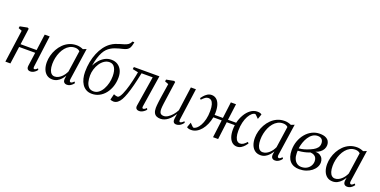

<svg xmlns="http://www.w3.org/2000/svg" viewBox="-17 -1754 5255 2656"><g transform="rotate(20 2610.0 -426.0)"><path d="M445.5 -73Q443.5 -55 447.5 -47Q451.5 -39 457.5 -39Q467 -39 478.8 -45.2Q490.5 -51.5 505 -67L516 -47Q510 -38 495.8 -24.2Q481.5 -10.5 461.5 -0.2Q441.5 10 417.5 10Q401 10 388.5 3.5Q376 -3 369.8 -17.2Q363.5 -31.5 366.5 -54L394.5 -255.5H158L122.5 0H48.5L114.5 -478L62.5 -498.5L68 -526.5L177 -548L196.5 -537.5L164 -298H400L432 -537H505.5Z M977 -81Q973.5 -57 980.5 -48Q987.5 -39 996.5 -39Q1006 -39 1017.5 -46.5Q1029 -54 1042.5 -68.5L1055 -49Q1050.5 -42 1037.2 -27.8Q1024 -13.5 1003.2 -1.8Q982.5 10 957 10Q929 10 913.5 -6.5Q898 -23 901 -59L908 -106Q891 -76.5 867 -50Q843 -23.5 811.8 -6.8Q780.5 10 742.5 10Q693 10 659 -15.2Q625 -40.5 607.2 -85.5Q589.5 -130.5 589.5 -190.5Q589.5 -238 602.8 -288.5Q616 -339 641.8 -385.5Q667.5 -432 705.2 -469.5Q743 -507 792.2 -528.8Q841.5 -550.5 901.5 -550.5Q925 -550.5 950.2 -544.5Q975.5 -538.5 996 -528.5L1045.5 -548ZM961.5 -484.5Q949 -497.5 931 -504.2Q913 -511 890.5 -511Q848 -511 813.2 -492.5Q778.5 -474 751.8 -442Q725 -410 706.8 -369Q688.5 -328 679 -283Q669.5 -238 669.5 -193.5Q669.5 -141.5 680.5 -107.2Q691.5 -73 711.2 -56Q731 -39 756.5 -39Q783.5 -39 807.8 -50.5Q832 -62 852.8 -81Q873.5 -100 889.5 -123.2Q905.5 -146.5 916 -170.5Z M1633.5 -862 1629.5 -840Q1621.5 -800.5 1609 -777.2Q1596.5 -754 1572.2 -740.8Q1548 -727.5 1503.5 -717.5Q1494.5 -715.5 1484.2 -713Q1474 -710.5 1462.5 -707.5Q1433 -699.5 1404.8 -689.2Q1376.5 -679 1350 -663.2Q1323.5 -647.5 1299.5 -623.5Q1276.5 -600 1256.5 -563Q1236.5 -526 1220.8 -474.8Q1205 -423.5 1194.5 -358Q1217 -405.5 1250.8 -443.5Q1284.5 -481.5 1327 -504Q1369.5 -526.5 1420 -526.5Q1474.5 -526.5 1513.5 -501.5Q1552.5 -476.5 1573.8 -432Q1595 -387.5 1595 -327.5Q1595 -258 1574.8 -196.8Q1554.5 -135.5 1518 -89Q1481.5 -42.5 1431.8 -16.2Q1382 10 1323 10Q1273 10 1237 -10.8Q1201 -31.5 1178 -67Q1155 -102.5 1143.8 -148.2Q1132.5 -194 1132.5 -245Q1132.5 -321 1146 -391.2Q1159.5 -461.5 1184.8 -522.5Q1210 -583.5 1245.2 -631.5Q1280.5 -679.5 1324 -711Q1357 -735 1391 -748.8Q1425 -762.5 1457.2 -771.5Q1489.5 -780.5 1517.2 -789.2Q1545 -798 1566.2 -812Q1587.5 -826 1600 -850.5L1605 -862ZM1408 -486Q1366 -486 1330.5 -462Q1295 -438 1269 -398.8Q1243 -359.5 1228.8 -312.8Q1214.5 -266 1214.5 -220.5Q1214.5 -170 1225.2 -126.5Q1236 -83 1262 -56.5Q1288 -30 1334 -30Q1375.5 -30 1408.8 -55.8Q1442 -81.5 1465.2 -123.8Q1488.5 -166 1500.8 -216Q1513 -266 1513 -315Q1513 -396 1486 -441Q1459 -486 1408 -486Z M2048 -73Q2045 -54.5 2049.2 -46.8Q2053.5 -39 2060.5 -39Q2070.5 -39 2082.2 -45.2Q2094 -51.5 2109 -67L2120 -47Q2114.5 -37.5 2099.2 -24Q2084 -10.5 2063 -0.2Q2042 10 2018 10Q1994 10 1978.2 -5Q1962.5 -20 1968 -54L2038 -492.5H1874Q1851.5 -383 1830.5 -301.5Q1809.5 -220 1789.2 -163Q1769 -106 1748.5 -70Q1728 -33.5 1701 -12.8Q1674 8 1638.5 8Q1627.5 8 1611.2 3.5Q1595 -1 1593.5 -4L1615 -90Q1617.5 -88 1626.8 -84.5Q1636 -81 1648 -78Q1660 -75 1670.5 -75Q1686 -75 1700.5 -94Q1715 -113 1728.5 -143Q1742 -173 1753.5 -207.5Q1765 -242 1774 -273.5Q1786 -316.5 1795.8 -358.5Q1805.5 -400.5 1812.5 -434.8Q1819.5 -469 1822.5 -488.5L1740 -505.5L1744.5 -537.5H2120.5Z M2331 10Q2298 10 2273.8 -1.8Q2249.5 -13.5 2236.2 -40Q2223 -66.5 2223 -110.5Q2223 -126 2225 -149.2Q2227 -172.5 2230.2 -198.8Q2233.5 -225 2237 -249.5Q2240.5 -274 2243 -290.5L2272 -478L2218 -499L2222.5 -526.5L2334.5 -548L2352.5 -538L2316.5 -284.5Q2314 -265.5 2310.8 -244Q2307.5 -222.5 2304.8 -200.5Q2302 -178.5 2300 -158.2Q2298 -138 2298 -122Q2298 -90.5 2305.8 -73Q2313.5 -55.5 2328.2 -48.8Q2343 -42 2363 -42Q2392 -42 2423.8 -62Q2455.5 -82 2484.5 -115.2Q2513.5 -148.5 2534 -188.5L2582 -542H2656.5L2592.5 -77Q2590 -58.5 2593.2 -48.8Q2596.5 -39 2606 -39Q2616 -39 2629 -47Q2642 -55 2658.5 -72.5L2669.5 -52.5Q2664 -43.5 2649.2 -28.8Q2634.5 -14 2613 -2.2Q2591.5 9.5 2565.5 9.5Q2536.5 9.5 2525 -8.8Q2513.5 -27 2517 -52.5Q2517 -55 2518.2 -63.8Q2519.5 -72.5 2521.2 -84.8Q2523 -97 2524.5 -109Q2526 -121 2527.5 -130L2526.5 -130.5Q2509.5 -102.5 2488.8 -77Q2468 -51.5 2443.2 -32Q2418.5 -12.5 2390.5 -1.2Q2362.5 10 2331 10Z M2784 10Q2761.5 10 2746.2 5.2Q2731 0.5 2720.5 -7.5L2747.5 -83Q2749.5 -81.5 2757 -73.5Q2764.5 -65.5 2774.2 -55.8Q2784 -46 2792.2 -38.5Q2800.5 -31 2803.5 -31Q2826 -31 2850.8 -51.8Q2875.5 -72.5 2897 -111.2Q2918.5 -150 2931.8 -204.5Q2945 -259 2945 -326.5Q2945 -386.5 2934 -421.8Q2923 -457 2905.2 -472.2Q2887.5 -487.5 2866.5 -487.5Q2837 -487.5 2814.8 -471.5Q2792.5 -455.5 2767.5 -428.5L2752 -447Q2761.5 -461 2781 -483.8Q2800.5 -506.5 2828 -524.5Q2855.5 -542.5 2890.5 -542.5Q2929 -542.5 2958.8 -519.5Q2988.5 -496.5 3005.2 -450Q3022 -403.5 3022 -334Q3022 -324.5 3021.5 -315Q3021 -305.5 3020 -297H3142.5L3172.5 -537H3248.5L3217.5 -297H3338Q3354 -364.5 3386.8 -420.2Q3419.5 -476 3464.8 -509.2Q3510 -542.5 3564 -542.5Q3586.5 -542.5 3601.8 -538Q3617 -533.5 3627.5 -524.5L3601.5 -449.5Q3599.5 -451 3592 -459Q3584.5 -467 3574.5 -476.8Q3564.5 -486.5 3556.5 -494Q3548.5 -501.5 3545.5 -501.5Q3522.5 -501.5 3497.8 -480.5Q3473 -459.5 3451.5 -420.5Q3430 -381.5 3416.8 -326.8Q3403.5 -272 3403.5 -205.5Q3403.5 -148 3414.2 -112.8Q3425 -77.5 3443 -61.2Q3461 -45 3482.5 -45Q3511 -45 3533 -60Q3555 -75 3582 -104L3596.5 -85Q3587.5 -71.5 3568.2 -48.8Q3549 -26 3521.2 -8Q3493.5 10 3458 10Q3420 10 3390.5 -13Q3361 -36 3344 -81.2Q3327 -126.5 3327 -193Q3327 -208.5 3328 -224.8Q3329 -241 3331.5 -259.5H3213L3180.5 0H3105.5L3138.5 -259.5H3015.5Q3005 -203.5 2983.5 -154.5Q2962 -105.5 2931.8 -68.8Q2901.5 -32 2864 -11Q2826.5 10 2784 10Z M4039.5 -81Q4036 -57 4043 -48Q4050 -39 4059 -39Q4068.5 -39 4080 -46.5Q4091.5 -54 4105 -68.5L4117.5 -49Q4113 -42 4099.8 -27.8Q4086.5 -13.5 4065.8 -1.8Q4045 10 4019.5 10Q3991.5 10 3976 -6.5Q3960.5 -23 3963.5 -59L3970.5 -106Q3953.5 -76.5 3929.5 -50Q3905.5 -23.5 3874.2 -6.8Q3843 10 3805 10Q3755.5 10 3721.5 -15.2Q3687.5 -40.5 3669.8 -85.5Q3652 -130.5 3652 -190.5Q3652 -238 3665.2 -288.5Q3678.5 -339 3704.2 -385.5Q3730 -432 3767.8 -469.5Q3805.5 -507 3854.8 -528.8Q3904 -550.5 3964 -550.5Q3987.5 -550.5 4012.8 -544.5Q4038 -538.5 4058.5 -528.5L4108 -548ZM4024 -484.5Q4011.5 -497.5 3993.5 -504.2Q3975.5 -511 3953 -511Q3910.5 -511 3875.8 -492.5Q3841 -474 3814.2 -442Q3787.5 -410 3769.2 -369Q3751 -328 3741.5 -283Q3732 -238 3732 -193.5Q3732 -141.5 3743 -107.2Q3754 -73 3773.8 -56Q3793.5 -39 3819 -39Q3846 -39 3870.2 -50.5Q3894.5 -62 3915.2 -81Q3936 -100 3952 -123.2Q3968 -146.5 3978.5 -170.5Z M4374.5 9Q4330.5 9 4296 -4.5Q4261.5 -18 4237.5 -44.8Q4213.5 -71.5 4201 -111.5Q4188.5 -151.5 4188.5 -205Q4188.5 -277 4211 -339.2Q4233.5 -401.5 4273.2 -449.2Q4313 -497 4365.8 -523.8Q4418.5 -550.5 4478.5 -550.5Q4533.5 -550.5 4566.2 -534.8Q4599 -519 4613.5 -493.8Q4628 -468.5 4628 -438.5Q4628 -405 4613 -377Q4598 -349 4570.2 -328Q4542.5 -307 4505 -294.5Q4546.5 -295 4573.5 -279Q4600.5 -263 4613.8 -236.8Q4627 -210.5 4627 -181.5Q4627 -144 4608 -109.8Q4589 -75.5 4554.8 -48.8Q4520.5 -22 4474.5 -6.5Q4428.5 9 4374.5 9ZM4393 -30.5Q4437 -30.5 4470.2 -49Q4503.5 -67.5 4522.2 -98.8Q4541 -130 4541 -168Q4541 -194.5 4531 -215Q4521 -235.5 4499.8 -247.8Q4478.5 -260 4445 -262.5Q4437.5 -260 4424.8 -255.2Q4412 -250.5 4395 -245.5Q4378 -240.5 4358 -236.5Q4340.5 -233 4318.5 -229.5Q4296.5 -226 4270 -225Q4269.5 -216.5 4269.2 -208.5Q4269 -200.5 4269 -190Q4269 -143 4283.8 -107Q4298.5 -71 4326.5 -50.8Q4354.5 -30.5 4393 -30.5ZM4271.5 -260Q4295 -262 4314.8 -265.8Q4334.5 -269.5 4353.2 -275.2Q4372 -281 4392 -288.5Q4433.5 -303.5 4468 -322Q4502.5 -340.5 4523.5 -366.5Q4544.5 -392.5 4544.5 -430.5Q4544.5 -470.5 4523.2 -491.2Q4502 -512 4463.5 -512Q4421.5 -512 4388.5 -489.5Q4355.5 -467 4331.5 -430Q4307.5 -393 4292.5 -348.8Q4277.5 -304.5 4271.5 -260Z M5103 -81Q5099.5 -57 5106.5 -48Q5113.5 -39 5122.5 -39Q5132 -39 5143.5 -46.5Q5155 -54 5168.5 -68.5L5181 -49Q5176.5 -42 5163.2 -27.8Q5150 -13.5 5129.2 -1.8Q5108.5 10 5083 10Q5055 10 5039.5 -6.5Q5024 -23 5027 -59L5034 -106Q5017 -76.5 4993 -50Q4969 -23.5 4937.8 -6.8Q4906.5 10 4868.5 10Q4819 10 4785 -15.2Q4751 -40.5 4733.2 -85.5Q4715.5 -130.5 4715.5 -190.5Q4715.5 -238 4728.8 -288.5Q4742 -339 4767.8 -385.5Q4793.5 -432 4831.2 -469.5Q4869 -507 4918.2 -528.8Q4967.5 -550.5 5027.5 -550.5Q5051 -550.5 5076.2 -544.5Q5101.5 -538.5 5122 -528.5L5171.5 -548ZM5087.5 -484.5Q5075 -497.5 5057 -504.2Q5039 -511 5016.5 -511Q4974 -511 4939.2 -492.5Q4904.5 -474 4877.8 -442Q4851 -410 4832.8 -369Q4814.5 -328 4805 -283Q4795.5 -238 4795.5 -193.5Q4795.5 -141.5 4806.5 -107.2Q4817.5 -73 4837.2 -56Q4857 -39 4882.5 -39Q4909.5 -39 4933.8 -50.5Q4958 -62 4978.8 -81Q4999.5 -100 5015.5 -123.2Q5031.5 -146.5 5042 -170.5Z"/></g></svg>

Font: Merriweather 60pt Light
Style: Italic
Weight: 300
Italic angle: -7.8°
Version: Version 2.101